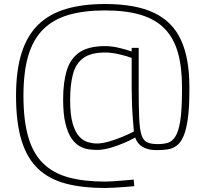

<svg xmlns="http://www.w3.org/2000/svg" viewBox="-20 -739 1019 958"><path d="M504 199Q393 199 310 177.5Q227 156 171.5 104.5Q116 53 88 -36.5Q60 -126 60 -261Q60 -388 88 -475.5Q116 -563 171.5 -616.5Q227 -670 310 -694.5Q393 -719 504 -719Q657 -719 749.5 -674.5Q842 -630 883.5 -538.5Q925 -447 925 -305V-288Q925 -201 917 -145.5Q909 -90 895 -58Q881 -26 860.5 -11.5Q840 3 815.5 6.5Q791 10 762 10Q727 10 704 0Q681 -10 669.5 -25Q658 -40 655 -53Q632 -40 598.5 -25.5Q565 -11 529.5 -1Q494 9 464 9Q445 9 422.5 6Q400 3 377.5 -9.5Q355 -22 336.5 -49Q318 -76 306.5 -123Q295 -170 295 -243Q295 -329 313.5 -388.5Q332 -448 377.5 -478.5Q423 -509 505 -509Q537 -509 575 -500Q613 -491 637 -482V-500H672V-300Q672 -206 674.5 -149.5Q677 -93 686 -65.5Q695 -38 714 -29Q733 -20 767 -20Q794 -20 816 -26Q838 -32 854.5 -57Q871 -82 879.5 -136.5Q888 -191 888 -288V-306Q888 -405 867.5 -477Q847 -549 802 -595.5Q757 -642 683.5 -664.5Q610 -687 504 -687Q400 -687 323.5 -665Q247 -643 196.5 -593.5Q146 -544 121.5 -462.5Q97 -381 97 -261Q97 -137 121.5 -54Q146 29 196.5 77.5Q247 126 323.5 146.5Q400 167 504 167Q519 167 544 165.5Q569 164 597 161.5Q625 159 647 157L650 190Q629 192 601.5 194Q574 196 548 197.5Q522 199 504 199ZM464 -23Q489 -23 522.5 -32.5Q556 -42 590 -56Q624 -70 648 -83Q646 -108 643 -144.5Q640 -181 638.5 -222Q637 -263 637 -300V-450Q614 -459 575.5 -468Q537 -477 505 -477Q434 -477 396 -449.5Q358 -422 344 -369Q330 -316 330 -240Q330 -165 343 -121.5Q356 -78 376 -57Q396 -36 419.5 -29.5Q443 -23 464 -23Z"/></svg>

Font: Cairo Play ExtraLight
Style: Regular
Weight: 250
Version: Version 3.119